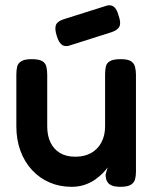

<svg xmlns="http://www.w3.org/2000/svg" viewBox="-20 -711 591 740"><path d="M256 9Q210 9 171.5 -7.5Q133 -24 104 -55Q75 -86 59 -129Q43 -172 43 -224V-423Q43 -440 46 -453.5Q49 -467 62 -475Q75 -483 102 -483Q131 -483 143.5 -475Q156 -467 159 -453Q162 -439 162 -422V-224Q162 -188 174.5 -162Q187 -136 211 -121.5Q235 -107 270 -107Q306 -107 331.5 -121.5Q357 -136 371 -162.5Q385 -189 385 -224V-424Q385 -441 388 -454.5Q391 -468 404 -475.5Q417 -483 445 -483Q473 -483 485 -475Q497 -467 500.5 -453Q504 -439 504 -423V-48Q504 -33 500.5 -20Q497 -7 484.5 1Q472 9 444 9Q424 9 412.5 4.5Q401 0 395.5 -7.5Q390 -15 388.5 -23Q387 -31 387 -39L395 -66Q389 -57 377 -44.5Q365 -32 347.5 -19.5Q330 -7 307 1Q284 9 256 9ZM243 -534Q227 -531 216.5 -540Q206 -549 199 -572Q190 -600 195.5 -614.5Q201 -629 226 -637L394 -690Q410 -693 420.5 -683.5Q431 -674 437 -651Q447 -624 440.5 -609.5Q434 -595 410 -587Z"/></svg>

Font: Fredoka Light Medium
Style: Regular
Weight: 500
Version: Version 2.001